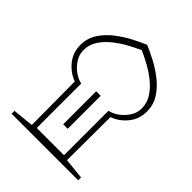

<svg xmlns="http://www.w3.org/2000/svg" viewBox="-215 -904 1032 1032"><g transform="rotate(45 301.0 -388.5)"><path d="M47.9 0V-22L167.5 -33.7L165.5 -362.8Q117.7 -379.9 82.8 -422.1Q47.9 -464.4 47.9 -522.9Q47.9 -574.7 74.5 -615.5Q101.1 -656.2 141.6 -687.5Q182.1 -718.8 225.1 -741Q268.1 -763.2 301.3 -777.3Q334.5 -763.2 377.4 -741Q420.4 -718.8 460.7 -687.5Q501 -656.2 527.6 -615.5Q554.2 -574.7 554.2 -522.9Q554.2 -464.4 519.5 -422.1Q484.9 -379.9 436.5 -362.8L435.1 -33.7L554.2 -22V0ZM404.8 -41.5V-379.4Q433.6 -385.3 460.7 -405.5Q487.8 -425.8 505.4 -454.3Q522.9 -482.9 522.9 -514.2Q522.9 -555.7 501 -590.1Q479 -624.5 444.6 -652.3Q410.2 -680.2 371.8 -701.2Q333.5 -722.2 301.3 -736.3Q269 -722.2 230.7 -701.2Q192.4 -680.2 157.7 -652.3Q123 -624.5 101.1 -590.1Q79.1 -555.7 79.1 -514.2Q79.1 -482.9 96.7 -454.3Q114.3 -425.8 141.6 -405.5Q168.9 -385.3 197.8 -379.4V-41.5ZM284.2 -406.7H318.4V-155.8H284.2Z"/></g></svg>

Font: Pinar-DS2-FD Regular
Style: Regular
Weight: 400
Designer: Amin Abedi
Version: Version 2.000